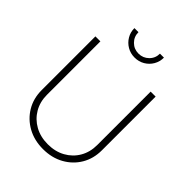

<svg xmlns="http://www.w3.org/2000/svg" viewBox="-263 -1070 1212 1212"><g transform="rotate(45 343.0 -464.0)"><path d="M343.3 9.8Q265.1 9.8 204.3 -23.9Q143.6 -57.6 108.9 -115.7Q74.2 -173.8 74.2 -248V-727.5H118.7V-250.5Q118.7 -187.5 147.5 -138.4Q176.3 -89.4 226.8 -61.3Q277.3 -33.2 343.3 -33.2Q409.2 -33.2 459.7 -61.3Q510.3 -89.4 538.8 -138.4Q567.4 -187.5 567.4 -250.5V-727.5H611.8V-248Q611.8 -173.8 577.4 -115.7Q543 -57.6 482.2 -23.9Q421.4 9.8 343.3 9.8ZM343.3 -807.6Q306.6 -807.6 276.6 -825.2Q246.6 -842.8 229 -872.6Q211.4 -902.3 211.4 -938.5H247.6Q247.6 -897.9 275.4 -870.4Q303.2 -842.8 343.3 -842.8Q383.3 -842.8 411.4 -870.4Q439.5 -897.9 439.5 -938.5H475.1Q475.1 -902.3 457.8 -872.6Q440.4 -842.8 410.4 -825.2Q380.4 -807.6 343.3 -807.6Z"/></g></svg>

Font: Inter 28pt ExtraLight
Style: Regular
Weight: 250
Designer: Rasmus Andersson
Foundry: rsms
Version: Version 4.001;git-66647c0bb